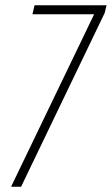

<svg xmlns="http://www.w3.org/2000/svg" viewBox="-20 -708 424 728"><path d="M22 0 337 -654H103L111 -688H384L377 -659L60 0Z"/></svg>

Font: Saira Condensed Thin
Style: Italic
Weight: 250
Width: 3
Italic angle: -12°
Designer: Hector Gatti with collaboration of the Omnibus-Type team
Foundry: Omnibus-Type
Version: Version 1.101